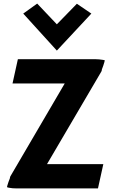

<svg xmlns="http://www.w3.org/2000/svg" viewBox="-20 -1044 630 1074"><path d="M110 -968 298 -761 491 -968 410 -1023 298 -908 188 -1024ZM80 -713 50 -577H342L40 -61C37 -57 36 -54 35 -46C30 -33 24 -18 21 -6L19 3L29 6C43 9 58 10 75 10H528L558 -126H243L547 -644C549 -648 549 -648 550 -656C555 -669 561 -685 564 -697L566 -707L556 -709C543 -711 528 -713 511 -713Z"/></svg>

Font: Bluebird
Style: SfBdNrw
Weight: 700
Designer: Jasper
Foundry: Cannot Into Space Fonts
Version: Version 0.98